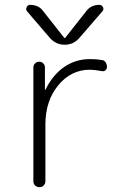

<svg xmlns="http://www.w3.org/2000/svg" viewBox="-20 -775 540 795"><path d="M185.5 -619.1 91.8 -728.5Q85.9 -735.4 90.3 -745.1Q94.7 -754.9 104.5 -754.9Q140.6 -754.9 159.2 -728.5L246.1 -618.2Q247.1 -617.2 248 -617.2L250 -618.2L336.9 -728.5Q356.4 -754.9 391.6 -754.9Q401.4 -754.9 406.2 -745.6Q411.1 -736.3 404.3 -728.5L309.6 -619.1Q285.2 -589.8 248 -589.8Q210.9 -589.8 185.5 -619.1ZM402.3 -526.4Q412.1 -525.4 417.5 -516.6Q422.9 -507.8 422.9 -498Q422.9 -490.2 417 -484.4Q411.1 -478.5 402.3 -480.5Q370.1 -486.3 352.5 -486.3Q274.4 -486.3 221.2 -421.9Q168 -357.4 168 -259.8V-25.4Q168 -14.6 161.1 -7.3Q154.3 0 143.6 0Q132.8 0 125.5 -6.8Q118.2 -13.7 118.2 -25.4V-496.1Q118.2 -505.9 125.5 -512.7Q132.8 -519.5 142.6 -519.5Q152.3 -519.5 159.2 -512.7Q166 -505.9 166 -496.1V-404.3Q166 -402.3 167 -402.3Q168 -402.3 168 -403.3Q198.2 -464.8 245.6 -497.6Q293 -530.3 352.5 -530.3Q380.9 -530.3 402.3 -526.4Z"/></svg>

Font: Rounded-X Mgen+ 2m light
Style: Regular
Weight: 200
Designer: [Source Han Sans]
Ryoko NISHIZUKA  (kana & ideographs); Paul D. Hunt (Latin, Greek & Cyrillic); Wenlong ZHANG  (bopomofo
Version: Version 1.059.20150602